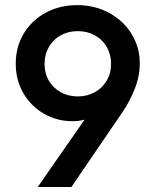

<svg xmlns="http://www.w3.org/2000/svg" viewBox="-20 -748 623 768"><path d="M539.1 -495.1Q539.1 -442.9 518.8 -392.1Q498.5 -341.3 471.7 -302.2L265.6 0H130.9L318.4 -269.5Q297.4 -263.2 269.5 -263.2Q208.5 -263.2 156.5 -292.7Q104.5 -322.3 73.7 -374.8Q43 -427.2 43 -493.7Q43 -560.5 75 -613.8Q106.9 -667 163.1 -697.3Q219.2 -727.5 288.6 -727.5Q359.9 -727.5 417.2 -696Q474.6 -664.6 506.8 -611.3Q539.1 -558.1 539.1 -495.1ZM158.2 -492.2Q158.2 -455.1 175.3 -425.5Q192.4 -396 222.7 -379.2Q252.9 -362.3 291 -362.3Q329.1 -362.3 359.4 -379.2Q389.6 -396 407 -425.5Q424.3 -455.1 424.3 -492.2Q424.3 -529.8 407.2 -559.8Q390.1 -589.8 359.6 -606.7Q329.1 -623.5 291 -623.5Q252.9 -623.5 222.7 -606.7Q192.4 -589.8 175.3 -559.8Q158.2 -529.8 158.2 -492.2Z"/></svg>

Font: Reddit Sans SemiBold
Style: Regular
Weight: 600
Designer: Stephen Hutchings
Foundry: Reddit
Version: Version 1.013